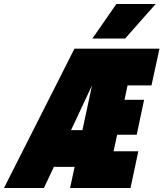

<svg xmlns="http://www.w3.org/2000/svg" viewBox="-74 -942 819 962"><path d="M299 -698H725L685 -514H565L550 -442H648L611 -267H513L495 -184H619L580 0H277L300 -106H196L146 0H-54ZM339 -290 387 -514 282 -290ZM509 -922H706L553 -749H389Z"/></svg>

Font: Azeret Mono Black
Style: Italic
Weight: 900
Italic angle: -12°
Designer: Martin Vácha
Foundry: Displaay
Version: Version 1.000; Glyphs 3.0.3, build 3074